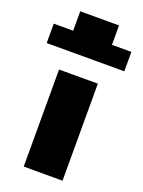

<svg xmlns="http://www.w3.org/2000/svg" viewBox="-182 -1081 863 1162"><g transform="rotate(20 250.0 -500.0)"><path d="M125 0V-625H375V0ZM0 -750V-875H125V-1000H375V-875H500V-750Z"/></g></svg>

Font: Silkscreen
Style: Bold
Weight: 700
Designer: Jason Kottke
Foundry: Jason Kottke
Version: Version 1.001; ttfautohint (v1.8.4.7-5d5b)